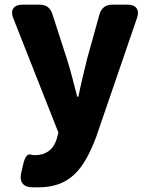

<svg xmlns="http://www.w3.org/2000/svg" viewBox="-20 -549 644 828"><path d="M143 259C278 259 340 187 395 41L571 -472C583 -506 567 -529 531 -529H465C436 -529 417 -515 409 -487L355 -293C342 -239 329 -186 318 -132H313C298 -188 286 -241 269 -293L206 -488C197 -516 179 -529 150 -529H76C39 -529 23 -505 37 -471L232 23L224 52C211 92 183 120 129 120C123 120 116 119 110 117C97 115 87 129 80 160L71 198C64 230 76 255 109 258C119 259 130 259 143 259Z"/></svg>

Font: コーポレート・ロゴ（ラウンド）ver3 Bold
Style: Regular
Weight: 700
Designer: [KANA_main] LOGOTYPE.JP [Source Han Sans] Ryoko NISHIZUKA 西塚涼子 (kana, bopomofo & ideographs); Paul D. Hunt (Latin, Greek
Version: Version 12.001;FEAKit 1.0